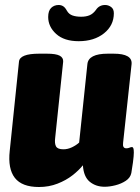

<svg xmlns="http://www.w3.org/2000/svg" viewBox="-20 -740 560 769"><path d="M136 9Q68 9 39.5 -27.5Q11 -64 19 -136L56 -493Q59 -525 137 -525H168Q204 -525 219 -517Q234 -509 233 -493L201 -188Q198 -165 204.5 -153.5Q211 -142 234 -142Q251 -142 268 -150Q285 -158 297 -169L330 -483Q334 -525 412 -525H435Q511 -525 507 -483L473 -168Q470 -146 486 -146Q493 -146 498.5 -148.5Q504 -151 509 -151Q512 -151 514 -146.5Q516 -142 516 -129Q516 -116 512.5 -89.5Q509 -63 506 -47Q502 -28 484 -16Q466 -4 442.5 2Q419 8 399 8Q364 8 339.5 -12Q315 -32 312 -78Q296 -58 270.5 -38Q245 -18 210.5 -4.5Q176 9 136 9ZM295 -575Q237 -575 205 -604Q173 -633 173 -672Q173 -697 185 -708.5Q197 -720 215 -720Q225 -720 233 -715Q241 -710 248 -697Q256 -683 270.5 -678Q285 -673 305 -673Q325 -673 339 -679Q353 -685 364 -700Q377 -720 401 -720Q414 -720 425 -712Q436 -704 436 -687Q436 -638 396.5 -606.5Q357 -575 295 -575Z"/></svg>

Font: Asap Semi Condensed Semi Condensed Black
Style: Italic
Weight: 900
Width: 4
Italic angle: -6°
Designer: Pablo Cosgaya
Foundry: Omnibus-Type
Version: Version 3.001; ttfautohint (v1.8.4.7-5d5b)